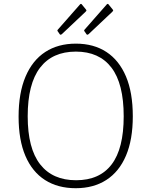

<svg xmlns="http://www.w3.org/2000/svg" viewBox="-20 -982 798 1012"><path d="M379 10Q285 10 217.5 -33Q150 -76 114 -160Q78 -244 78 -367Q78 -492 114.5 -578Q151 -664 218.5 -708Q286 -752 380 -752Q474 -752 541 -708Q608 -664 644 -579Q680 -494 680 -369Q680 -246 644 -161.5Q608 -77 540.5 -33.5Q473 10 379 10ZM381 -32Q505 -32 568.5 -115.5Q632 -199 632 -369Q632 -541 567.5 -625.5Q503 -710 380 -710Q256 -710 191 -625Q126 -540 126 -369Q126 -200 191.5 -116Q257 -32 381 -32ZM411 -959 433 -932Q436 -928 435.5 -926Q435 -924 430 -919L306 -802Q302 -799 299 -799Q296 -799 294 -803L285 -816Q280 -821 285 -826L402 -959Q407 -964 411 -959ZM552 -959 574 -932Q577 -928 576.5 -926Q576 -924 571 -919L447 -802Q443 -799 440 -799Q437 -799 435 -803L426 -816Q421 -821 426 -826L543 -959Q548 -964 552 -959Z"/></svg>

Font: Libre Franklin Thin Thin
Style: Regular
Weight: 250
Version: Version 3.000